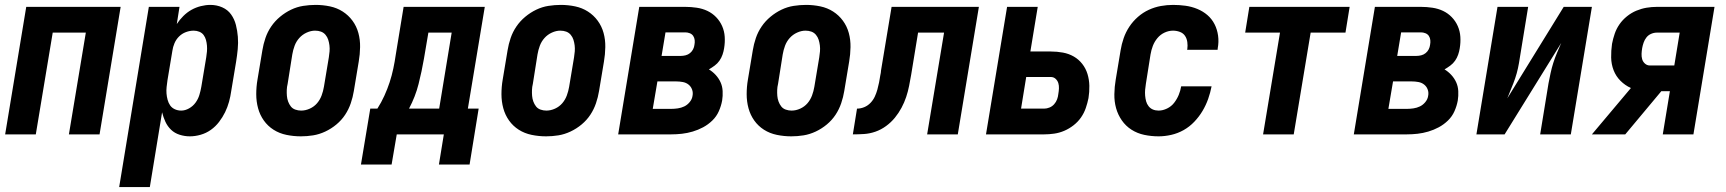

<svg xmlns="http://www.w3.org/2000/svg" viewBox="-20 -548 7040 783"><path d="M1 0 87 -520H472L386 0H261L330 -415H195L126 0Z M466 215 587 -520H712L701 -450Q712 -467 727.5 -482.5Q743 -498 761 -508Q779 -518 799 -523Q819 -528 838 -528Q864 -528 886.5 -518Q909 -508 922.5 -489Q936 -470 942 -446.5Q948 -423 950 -398Q952 -373 949.5 -347.5Q947 -322 943 -297L923 -177Q920 -155 914 -133Q908 -111 898 -90.5Q888 -70 873.5 -51Q859 -32 840 -18.5Q821 -5 798.5 1.5Q776 8 754 8Q733 8 712.5 1.5Q692 -5 677.5 -19Q663 -33 654.5 -51.5Q646 -70 641 -90L591 215ZM719 -97Q735 -97 751 -106Q767 -115 777.5 -129.5Q788 -144 793 -160.5Q798 -177 801 -194L821 -314Q823 -326 824 -338Q825 -350 824 -362Q823 -374 820 -385Q817 -396 810.5 -405Q804 -414 793 -418.5Q782 -423 770 -423Q754 -423 738 -417Q722 -411 710 -399Q698 -387 691.5 -371.5Q685 -356 683 -341L663 -221Q661 -207 659.5 -193.5Q658 -180 659 -167Q660 -154 663.5 -141Q667 -128 674 -118Q681 -108 693 -102.5Q705 -97 719 -97Z M1207 8Q1177 8 1148 2Q1119 -4 1095.5 -19Q1072 -34 1056 -56.5Q1040 -79 1032.5 -106.5Q1025 -134 1025 -164Q1025 -194 1030 -223L1050 -343Q1054 -368 1062.5 -393Q1071 -418 1086 -440Q1101 -462 1122 -479.5Q1143 -497 1167 -508.5Q1191 -520 1216.5 -524Q1242 -528 1267 -528Q1297 -528 1325.5 -522Q1354 -516 1377.5 -501Q1401 -486 1417.5 -463.5Q1434 -441 1441.5 -413.5Q1449 -386 1448.5 -356Q1448 -326 1443 -297L1423 -177Q1419 -152 1410.5 -127Q1402 -102 1387.5 -80Q1373 -58 1352 -40.5Q1331 -23 1306.5 -11.5Q1282 0 1257 4Q1232 8 1207 8ZM1208 -97Q1226 -97 1243.5 -105Q1261 -113 1273 -127Q1285 -141 1291.5 -158.5Q1298 -176 1301 -194L1321 -314Q1323 -326 1324 -338.5Q1325 -351 1323.5 -363Q1322 -375 1318.5 -386Q1315 -397 1307.5 -406Q1300 -415 1289 -419Q1278 -423 1265 -423Q1248 -423 1230.5 -415Q1213 -407 1200.5 -393Q1188 -379 1181.5 -361.5Q1175 -344 1172 -326L1153 -206Q1150 -194 1149.5 -181.5Q1149 -169 1150 -157Q1151 -145 1155 -134Q1159 -123 1166 -114Q1173 -105 1184.5 -101Q1196 -97 1208 -97Z M1577 123H1452L1490 -105H1519Q1535 -130 1547.5 -157.5Q1560 -185 1569 -212.5Q1578 -240 1584 -268.5Q1590 -297 1594 -325L1626 -520H1957L1888 -105H1932L1895 123H1770L1790 0H1598ZM1648 -105H1771L1822 -415H1727L1709 -309Q1700 -257 1687 -205.5Q1674 -154 1648 -105Z M2207 8Q2177 8 2148 2Q2119 -4 2095.5 -19Q2072 -34 2056 -56.5Q2040 -79 2032.5 -106.5Q2025 -134 2025 -164Q2025 -194 2030 -223L2050 -343Q2054 -368 2062.5 -393Q2071 -418 2086 -440Q2101 -462 2122 -479.5Q2143 -497 2167 -508.5Q2191 -520 2216.5 -524Q2242 -528 2267 -528Q2297 -528 2325.5 -522Q2354 -516 2377.5 -501Q2401 -486 2417.5 -463.5Q2434 -441 2441.5 -413.5Q2449 -386 2448.5 -356Q2448 -326 2443 -297L2423 -177Q2419 -152 2410.5 -127Q2402 -102 2387.5 -80Q2373 -58 2352 -40.5Q2331 -23 2306.5 -11.5Q2282 0 2257 4Q2232 8 2207 8ZM2208 -97Q2226 -97 2243.5 -105Q2261 -113 2273 -127Q2285 -141 2291.5 -158.5Q2298 -176 2301 -194L2321 -314Q2323 -326 2324 -338.5Q2325 -351 2323.5 -363Q2322 -375 2318.5 -386Q2315 -397 2307.5 -406Q2300 -415 2289 -419Q2278 -423 2265 -423Q2248 -423 2230.5 -415Q2213 -407 2200.5 -393Q2188 -379 2181.5 -361.5Q2175 -344 2172 -326L2153 -206Q2150 -194 2149.5 -181.5Q2149 -169 2150 -157Q2151 -145 2155 -134Q2159 -123 2166 -114Q2173 -105 2184.5 -101Q2196 -97 2208 -97Z M2501 0 2587 -520H2775Q2798 -520 2821.5 -516.5Q2845 -513 2865 -503.5Q2885 -494 2900.5 -478Q2916 -462 2925 -441.5Q2934 -421 2935.5 -398Q2937 -375 2933 -351Q2931 -338 2926.5 -325Q2922 -312 2914 -300.5Q2906 -289 2894.5 -280.5Q2883 -272 2871 -265Q2886 -256 2898.5 -242.5Q2911 -229 2918.5 -212.5Q2926 -196 2927 -176.5Q2928 -157 2925 -138Q2921 -116 2911.5 -94.5Q2902 -73 2885 -56.5Q2868 -40 2847.5 -29Q2827 -18 2805 -11.5Q2783 -5 2761 -2.5Q2739 0 2717 0ZM2678 -320H2757Q2766 -320 2776 -322.5Q2786 -325 2794 -331.5Q2802 -338 2806.5 -347Q2811 -356 2812 -365Q2814 -375 2813 -384.5Q2812 -394 2807 -401.5Q2802 -409 2793 -412.5Q2784 -416 2775 -416H2694ZM2642 -104H2717Q2730 -104 2744 -106Q2758 -108 2770.5 -114Q2783 -120 2792.5 -131.5Q2802 -143 2804 -156Q2807 -170 2802.5 -182.5Q2798 -195 2788 -203Q2778 -211 2764.5 -213.5Q2751 -216 2737 -216H2661Z M3207 8Q3177 8 3148 2Q3119 -4 3095.5 -19Q3072 -34 3056 -56.5Q3040 -79 3032.5 -106.5Q3025 -134 3025 -164Q3025 -194 3030 -223L3050 -343Q3054 -368 3062.5 -393Q3071 -418 3086 -440Q3101 -462 3122 -479.5Q3143 -497 3167 -508.5Q3191 -520 3216.5 -524Q3242 -528 3267 -528Q3297 -528 3325.5 -522Q3354 -516 3377.5 -501Q3401 -486 3417.5 -463.5Q3434 -441 3441.5 -413.5Q3449 -386 3448.5 -356Q3448 -326 3443 -297L3423 -177Q3419 -152 3410.5 -127Q3402 -102 3387.5 -80Q3373 -58 3352 -40.5Q3331 -23 3306.5 -11.5Q3282 0 3257 4Q3232 8 3207 8ZM3208 -97Q3226 -97 3243.5 -105Q3261 -113 3273 -127Q3285 -141 3291.5 -158.5Q3298 -176 3301 -194L3321 -314Q3323 -326 3324 -338.5Q3325 -351 3323.5 -363Q3322 -375 3318.5 -386Q3315 -397 3307.5 -406Q3300 -415 3289 -419Q3278 -423 3265 -423Q3248 -423 3230.5 -415Q3213 -407 3200.5 -393Q3188 -379 3181.5 -361.5Q3175 -344 3172 -326L3153 -206Q3150 -194 3149.5 -181.5Q3149 -169 3150 -157Q3151 -145 3155 -134Q3159 -123 3166 -114Q3173 -105 3184.5 -101Q3196 -97 3208 -97Z M3458 0 3475 -105Q3490 -105 3504.5 -111Q3519 -117 3530 -128.5Q3541 -140 3547.5 -154Q3554 -168 3558 -182.5Q3562 -197 3565 -212Q3568 -227 3570 -241Q3571 -246 3572 -251Q3573 -256 3573 -261L3616 -520H3972L3886 0H3761L3830 -415H3724L3696 -244Q3692 -221 3687.5 -198Q3683 -175 3675.5 -152.5Q3668 -130 3656.5 -108.5Q3645 -87 3629.5 -68Q3614 -49 3593.5 -34Q3573 -19 3550 -11Q3527 -3 3504 -1.5Q3481 0 3458 0Z M4001 0 4087 -520H4212L4182 -338H4265Q4291 -338 4315 -333.5Q4339 -329 4359 -317.5Q4379 -306 4393.5 -287.5Q4408 -269 4415 -246Q4422 -223 4422.5 -198Q4423 -173 4419 -148Q4415 -128 4408 -107.5Q4401 -87 4388.5 -69Q4376 -51 4358 -37Q4340 -23 4320 -14.5Q4300 -6 4279 -3Q4258 0 4238 0ZM4144 -105H4238Q4249 -105 4260 -109.5Q4271 -114 4279 -123Q4287 -132 4291 -143Q4295 -154 4296 -165Q4298 -176 4298.5 -187.5Q4299 -199 4296 -209Q4293 -219 4285 -226.5Q4277 -234 4265 -234H4165Z M4705 8Q4675 8 4646.5 2Q4618 -4 4594.5 -19Q4571 -34 4555 -57Q4539 -80 4531.5 -107Q4524 -134 4524.5 -164Q4525 -194 4530 -223L4550 -343Q4554 -368 4562.5 -392.5Q4571 -417 4585.5 -439Q4600 -461 4620.5 -479Q4641 -497 4665 -508Q4689 -519 4714 -523.5Q4739 -528 4764 -528Q4790 -528 4815 -524.5Q4840 -521 4863 -511.5Q4886 -502 4904 -486.5Q4922 -471 4933 -449.5Q4944 -428 4947.5 -402.5Q4951 -377 4946 -351Q4946 -350 4946 -348Q4946 -346 4945 -345H4821Q4821 -345 4821.5 -346Q4822 -347 4822 -348Q4824 -362 4822 -376.5Q4820 -391 4812.5 -402Q4805 -413 4791.5 -418Q4778 -423 4764 -423Q4746 -423 4729 -415Q4712 -407 4700 -392.5Q4688 -378 4681.5 -361Q4675 -344 4672 -326L4653 -206Q4651 -194 4650 -182Q4649 -170 4650 -158Q4651 -146 4654 -135Q4657 -124 4664 -115Q4671 -106 4681.5 -101.5Q4692 -97 4705 -97Q4722 -97 4739.5 -105.5Q4757 -114 4768.5 -129Q4780 -144 4787 -161Q4794 -178 4797 -196H4921Q4916 -170 4907 -144.5Q4898 -119 4884 -95.5Q4870 -72 4850.5 -51.5Q4831 -31 4807 -17.5Q4783 -4 4756.5 2Q4730 8 4705 8Z M5131 0 5200 -415H5058L5075 -520H5484L5467 -415H5325L5256 0Z M5501 0 5587 -520H5775Q5798 -520 5821.5 -516.5Q5845 -513 5865 -503.5Q5885 -494 5900.5 -478Q5916 -462 5925 -441.5Q5934 -421 5935.5 -398Q5937 -375 5933 -351Q5931 -338 5926.5 -325Q5922 -312 5914 -300.5Q5906 -289 5894.5 -280.5Q5883 -272 5871 -265Q5886 -256 5898.5 -242.5Q5911 -229 5918.5 -212.5Q5926 -196 5927 -176.5Q5928 -157 5925 -138Q5921 -116 5911.5 -94.5Q5902 -73 5885 -56.5Q5868 -40 5847.5 -29Q5827 -18 5805 -11.5Q5783 -5 5761 -2.5Q5739 0 5717 0ZM5678 -320H5757Q5766 -320 5776 -322.5Q5786 -325 5794 -331.5Q5802 -338 5806.5 -347Q5811 -356 5812 -365Q5814 -375 5813 -384.5Q5812 -394 5807 -401.5Q5802 -409 5793 -412.5Q5784 -416 5775 -416H5694ZM5642 -104H5717Q5730 -104 5744 -106Q5758 -108 5770.5 -114Q5783 -120 5792.5 -131.5Q5802 -143 5804 -156Q5807 -170 5802.5 -182.5Q5798 -195 5788 -203Q5778 -211 5764.5 -213.5Q5751 -216 5737 -216H5661Z M6001 0 6087 -520H6212L6178 -312Q6175 -291 6170.5 -270Q6166 -249 6159 -228.5Q6152 -208 6143.5 -188Q6135 -168 6127 -147L6357 -520H6472L6386 0H6261L6295 -208Q6299 -229 6303.5 -250Q6308 -271 6314.5 -291.5Q6321 -312 6329.5 -332Q6338 -352 6347 -373L6116 0Z M6472 0 6631 -189Q6631 -189 6631 -189Q6631 -189 6631 -189Q6607 -200 6588.5 -218.5Q6570 -237 6560.5 -261.5Q6551 -286 6550.5 -313.5Q6550 -341 6554 -369Q6558 -390 6565 -410.5Q6572 -431 6584.5 -449Q6597 -467 6615 -481.5Q6633 -496 6653.5 -504.5Q6674 -513 6695 -516.5Q6716 -520 6737 -520H6972L6886 0H6761L6790 -176H6755L6608 0ZM6808 -281 6830 -415H6737Q6725 -415 6713.5 -410Q6702 -405 6694.5 -395.5Q6687 -386 6683 -374.5Q6679 -363 6677 -352Q6675 -340 6674.5 -328.5Q6674 -317 6677 -306.5Q6680 -296 6688.5 -288.5Q6697 -281 6708 -281Z"/></svg>

Font: Iosevka SS04 Extrabold Oblique
Style: Regular
Weight: 800
Italic angle: -9°
Monospace: yes
Designer: Belleve Invis
Foundry: Belleve Invis
Version: Version 19.0.0; ttfautohint (v1.8.4)